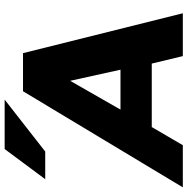

<svg xmlns="http://www.w3.org/2000/svg" viewBox="-20 -816 826 847"><g transform="rotate(-90 393.5 -393.0)"><path d="M536 -137 569 0H758L582 -705H414L-10 0H176L256 -137ZM460 -497 509 -275H333ZM26 -607H148L377 -786H159Z"/></g></svg>

Font: Geom ExtraBold
Style: Bold Italic
Weight: 800
Italic angle: -10°
Version: Version 1.102